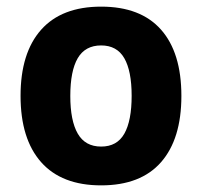

<svg xmlns="http://www.w3.org/2000/svg" viewBox="-20 -551 609 579"><path d="M285 -531Q404 -531 465.5 -461.7Q527 -392.3 527 -261.7Q527 -132 465.7 -62Q404.4 8 285 8Q166 8 104 -62Q42 -132 42 -262Q42 -391.5 104 -461.3Q166 -531 285 -531ZM285 -414Q236.9 -414 214.4 -375.5Q192 -337 192 -261.6Q192 -187 214.5 -148Q237 -109 285 -109Q333 -109 355 -148Q377 -187 377 -262Q377 -337 354.8 -375.5Q332.6 -414 285 -414Z"/></svg>

Font: Asap VF Beta
Style: Regular
Weight: 400
Designer: Pablo Cosgaya
Foundry: Pablo Cosgaya
Version: Version 1.007